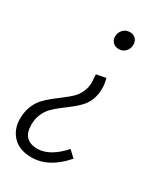

<svg xmlns="http://www.w3.org/2000/svg" viewBox="-188 -582 747 865"><g transform="rotate(30 185.5 -149.5)"><path d="M226.1 -504.9Q245.1 -504.9 256.1 -493.2Q267.1 -481.4 267.1 -463.9Q267.1 -442.9 253.7 -428Q240.2 -413.1 219.2 -413.1Q199.7 -413.1 188.2 -425Q176.8 -437 176.8 -454.1Q176.8 -475.1 190.7 -490Q204.6 -504.9 226.1 -504.9ZM122.1 206.1Q59.6 206.1 25.4 170.7Q-8.8 135.3 -8.8 80.1Q-8.8 45.4 2.2 16.8Q13.2 -11.7 30.8 -31Q48.3 -50.3 69.6 -67.1Q90.8 -84 111.8 -99.6Q132.8 -115.2 150.4 -131.8Q168 -148.4 179 -172.1Q189.9 -195.8 189.9 -224.1Q189.9 -229.5 187 -263.2L236.8 -272.9Q244.1 -242.7 244.1 -221.2Q244.1 -189 233.4 -162.6Q222.7 -136.2 205.3 -118.2Q188 -100.1 167.2 -84Q146.5 -67.9 125.7 -52.2Q105 -36.6 87.6 -19.3Q70.3 -2 59.6 22.9Q48.8 47.9 48.8 78.1Q48.8 159.2 126 159.2Q190.4 159.2 256.8 85L290 116.2Q212.9 206.1 122.1 206.1Z"/></g></svg>

Font: Fira Sans Compressed Light
Style: Italic
Weight: 300
Width: 3
Italic angle: -8°
Designer: Carrois Corporate & Edenspiekermann AG
Foundry: Carrois Corporate GbR & Edenspiekermann AG
Version: Version 4.203;PS 004.203;hotconv 1.0.88;makeotf.lib2.5.64775